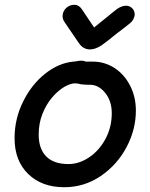

<svg xmlns="http://www.w3.org/2000/svg" viewBox="-20 -784 627 804"><path d="M249 0Q333 0 402 -47Q471 -94 510 -168Q549 -242 549 -321Q549 -378 525 -425Q501 -472 460 -499Q418 -526 369 -526H339Q331 -530 319 -530Q314 -530 308 -529Q301 -527 287 -526Q225 -520 168.5 -475Q112 -430 77 -359Q41 -287 41 -205Q41 -111 98 -55.5Q155 0 249 0ZM267 -97Q205 -97 173.5 -129Q142 -161 142 -220Q142 -267 157.5 -306.5Q173 -346 197.5 -375Q222 -404 249 -420Q275 -435 294 -435Q300 -435 306 -434Q312 -432 319 -431Q335 -429 357 -429Q393 -429 420.5 -395Q448 -361 448 -310Q448 -251 421.5 -202Q395 -153 353 -125Q311 -97 267 -97ZM357 -577Q379 -577 405 -594Q419 -603 468 -643Q483 -654 497 -665Q510 -676 521 -684Q532 -692 538 -703Q544 -714 544 -723Q544 -739 533.5 -749.5Q523 -760 508 -760Q490 -760 471 -747Q460 -739 415 -702L374 -669L323 -745Q310 -764 292 -764Q271 -764 256.5 -750Q242 -736 242 -715Q242 -703 252 -689L310 -604Q328 -577 357 -577Z"/></svg>

Font: Balsamiq Sans
Style: Italic
Weight: 400
Italic angle: -12°
Designer: Michael Angeles
Foundry: Balsamiq SRL
Version: Version 1.020; ttfautohint (v1.8.4.7-5d5b);gftools[0.9.26]